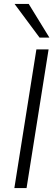

<svg xmlns="http://www.w3.org/2000/svg" viewBox="-20 -956 285 976"><path d="M53 0 165 -705H227L115 0ZM181 -765 54 -936H126L231 -765Z"/></svg>

Font: Nunito Sans Light
Style: Italic
Weight: 300
Italic angle: -9°
Designer: Vernon Adams
Foundry: Vernon Adams
Version: Version 3.006; ttfautohint (v1.8.3)